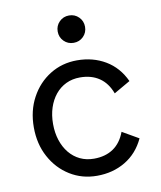

<svg xmlns="http://www.w3.org/2000/svg" viewBox="-82 -789 723 864"><g transform="rotate(-10 279.0 -357.0)"><path d="M136.7 -253.9Q136.7 -294.4 147.7 -328.1Q158.7 -361.8 179.2 -387Q199.7 -412.1 228.3 -425.8Q256.8 -439.5 292 -439.5Q343.8 -439.5 379.9 -415Q416 -390.6 434.1 -341.8L508.8 -384.8Q478.5 -450.2 421.6 -483.9Q364.7 -517.6 292 -517.6Q223.6 -517.6 168.5 -483.4Q113.3 -449.2 81.1 -389.6Q48.8 -330.1 48.8 -253.9Q48.8 -177.7 81.1 -118.2Q113.3 -58.6 168.5 -24.4Q223.6 9.8 292 9.8Q364.7 9.8 421.6 -24.2Q478.5 -58.1 508.8 -123L434.1 -166Q416 -117.2 379.9 -92.8Q343.8 -68.4 292 -68.4Q256.8 -68.4 228.3 -82Q199.7 -95.7 179.2 -120.8Q158.7 -146 147.7 -179.9Q136.7 -213.9 136.7 -253.9ZM229.5 -660.2Q229.5 -633.8 247.6 -615.7Q265.6 -597.7 292 -597.7Q318.4 -597.7 336.4 -615.7Q354.5 -633.8 354.5 -660.2Q354.5 -686.5 336.4 -704.6Q318.4 -722.7 292 -722.7Q265.6 -722.7 247.6 -704.6Q229.5 -686.5 229.5 -660.2Z"/></g></svg>

Font: Giphurs SC
Style: Regular
Weight: 400
Version: Version 0.920